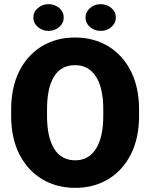

<svg xmlns="http://www.w3.org/2000/svg" viewBox="-20 -903 730 933"><path d="M655.8 -369.6V-340.8Q655.8 -231.9 616.2 -153.6Q576.7 -75.2 506.6 -32.7Q436.5 9.8 345.7 9.8Q254.4 9.8 184.1 -32.7Q113.8 -75.2 74 -153.6Q34.2 -231.9 34.2 -340.8V-369.6Q34.2 -478.5 73.7 -557.1Q113.3 -635.7 183.3 -678.2Q253.4 -720.7 344.7 -720.7Q435.5 -720.7 505.9 -678.2Q576.2 -635.7 616 -557.1Q655.8 -478.5 655.8 -369.6ZM481.9 -340.8V-370.6Q481.9 -476.1 446 -531.2Q410.2 -586.4 344.7 -586.4Q276.9 -586.4 242.7 -531.2Q208.5 -476.1 208.5 -370.6V-340.8Q208.5 -236.3 243.2 -180.2Q277.8 -124 345.7 -124Q411.1 -124 446.5 -180.2Q481.9 -236.3 481.9 -340.8ZM142.1 -817.9Q142.1 -845.2 164.1 -864Q186 -882.8 215.8 -882.8Q246.1 -882.8 267.8 -864Q289.6 -845.2 289.6 -817.9Q289.6 -790.5 267.8 -771.7Q246.1 -752.9 215.8 -752.9Q186 -752.9 164.1 -771.7Q142.1 -790.5 142.1 -817.9ZM395.5 -817.9Q395.5 -845.2 417.5 -864Q439.5 -882.8 469.2 -882.8Q499.5 -882.8 521.2 -864Q543 -845.2 543 -817.9Q543 -790.5 521.2 -771.7Q499.5 -752.9 469.2 -752.9Q439.5 -752.9 417.5 -771.7Q395.5 -790.5 395.5 -817.9Z"/></svg>

Font: Vazirmatn UI Black
Style: Regular
Weight: 900
Designer: Saber Rastikerdar
Foundry: Saber Rastikerdar
Version: Version 33.003